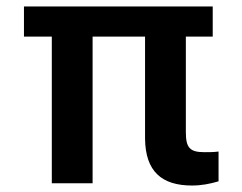

<svg xmlns="http://www.w3.org/2000/svg" viewBox="-20 -566 747 593"><path d="M637 -546H54V-453H140V0H266V-453H428V-138C429 -36 480 7 573 7C602 7 628 2 655 -6V-98C640 -96 627 -96 611 -96C566 -96 554 -110 554 -158V-453H637Z"/></svg>

Font: Wafeq Semi Bold
Style: Regular
Weight: 600
Designer: Rasmus Andersson & Azza Alameddine
Foundry: Google & TypeTogether
Version: Version 3.000;January 28, 2025;FontCreator 15.0.0.3014 64-bi